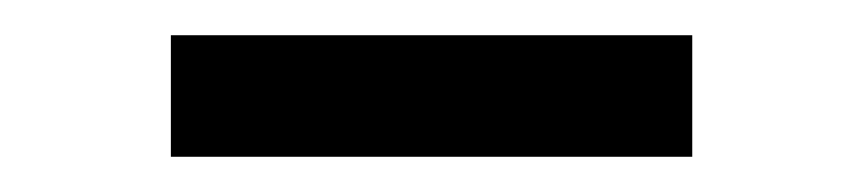

<svg xmlns="http://www.w3.org/2000/svg" viewBox="-20 -769 490 109"><path d="M77 -680V-749H373V-680Z"/></svg>

Font: Noto Serif JP ExtraBold
Style: Regular
Weight: 800
Designer: Ryoko NISHIZUKA 西塚涼子 (kana & ideographs); Frank Grießhammer (Latin, Greek & Cyrillic); Wenlong ZHANG 张文龙 (bopomofo); San
Foundry: Adobe
Version: Version 2.003-H1;hotconv 1.1.1;makeotfexe 2.6.0